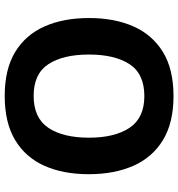

<svg xmlns="http://www.w3.org/2000/svg" viewBox="10 -776 775 836"><g transform="rotate(-90 398.0 -357.5)"><path d="M738 -358Q738 -247 701.5 -164.5Q665 -82 590 -36Q515 10 398 10Q282 10 206.5 -36Q131 -82 94.5 -165Q58 -248 58 -359Q58 -470 94.5 -552Q131 -634 206.5 -679.5Q282 -725 399 -725Q515 -725 590 -679.5Q665 -634 701.5 -551.5Q738 -469 738 -358ZM217 -358Q217 -246 260 -181.5Q303 -117 398 -117Q495 -117 537 -181.5Q579 -246 579 -358Q579 -471 537 -535Q495 -599 399 -599Q303 -599 260 -535Q217 -471 217 -358Z"/></g></svg>

Font: Noto Sans IKEA
Style: Bold
Weight: 600
Designer: Monotype Design Team
Foundry: Monotype Imaging Inc.
Version: Version 2.001